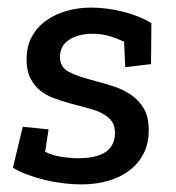

<svg xmlns="http://www.w3.org/2000/svg" viewBox="-20 -476 464 506"><path d="M186 -59Q283 -59 283 -126Q283 -145 274.5 -156.5Q266 -168 250.5 -176.5Q235 -185 213.5 -190.5Q192 -196 167 -203Q145 -209 124 -216.5Q103 -224 86.5 -237Q70 -250 60 -270Q50 -290 50 -319Q50 -354 64 -379.5Q78 -405 102 -422Q126 -439 156.5 -447.5Q187 -456 220 -456Q262 -456 305 -445Q348 -434 379 -415L378 -307L310 -299L307 -366Q288 -375 268 -381Q248 -387 224 -387Q186 -387 162 -371Q138 -355 138 -326Q138 -299 161.5 -286.5Q185 -274 233 -262Q256 -256 280.5 -248Q305 -240 325.5 -226Q346 -212 359 -190Q372 -168 372 -133Q372 -98 358.5 -71.5Q345 -45 321.5 -27Q298 -9 265.5 0.5Q233 10 194 10Q172 10 147 7Q122 4 97.5 -2Q73 -8 51.5 -16Q30 -24 14 -34L40 -142L108 -135L99 -76Q119 -66 142.5 -62.5Q166 -59 186 -59Z"/></svg>

Font: Zilla Slab Medium
Style: Regular
Weight: 500
Designer: Typotheque.com
Foundry: Typotheque type foundry
Version: Version 1.1; 2017